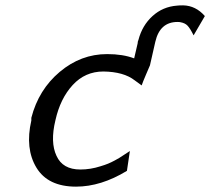

<svg xmlns="http://www.w3.org/2000/svg" viewBox="-20 -688 785 717"><path d="M97 -238V-248Q124 -353 203 -419.5Q282 -486 380 -486Q439 -486 481 -470L494 -526Q494 -533 497 -539Q511 -593 549.5 -628Q588 -663 641 -667Q649 -668 664 -668Q711 -667 745 -628L703 -556Q690 -582 680.5 -592Q671 -602 654 -605Q650 -606 643 -606Q577 -606 560 -532L540 -444Q537 -437 525 -409Q513 -381 509 -369L483 -388Q442 -420 366 -421Q298 -421 251.5 -370.5Q205 -320 187 -239Q167 -157 191 -106Q214 -55 280 -55Q318 -55 355 -67Q372 -72 384 -77Q396 -82 408 -88.5Q420 -95 425 -98Q430 -101 445 -111Q460 -121 465 -124L454 -50Q357 9 264 9Q159 9 116 -62Q73 -133 97 -238Z"/></svg>

Font: Coval
Style: Book Italic
Weight: 350
Foundry: Context Ltd
Version: Version 001.000